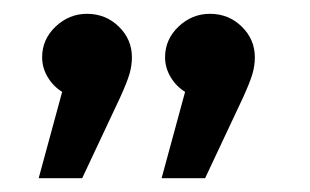

<svg xmlns="http://www.w3.org/2000/svg" viewBox="-20 -599 449 278"><path d="M349 -516Q349 -504 345.5 -492Q342 -480 332 -458L277 -341H214L248 -466Q235 -474 227 -487.5Q219 -501 219 -516Q219 -542 238.5 -560.5Q258 -579 284 -579Q311 -579 330 -560.5Q349 -542 349 -516ZM171 -516Q171 -504 167.5 -492Q164 -480 154 -458L99 -341H36L70 -466Q57 -474 49 -487.5Q41 -501 41 -516Q41 -542 60.5 -560.5Q80 -579 106 -579Q133 -579 152 -560.5Q171 -542 171 -516Z"/></svg>

Font: Fira GO
Style: Regular
Weight: 400
Designer: Carrois Corporate
Foundry: Carrois Corporate GbR
Version: Version 0.300